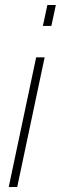

<svg xmlns="http://www.w3.org/2000/svg" viewBox="-20 -750 244 770"><path d="M125 -520H159L49 0H15ZM170 -730H204L186 -646H152Z"/></svg>

Font: Raleway Thin ExtraLight
Style: Italic
Weight: 250
Italic angle: -12°
Version: Version 4.026